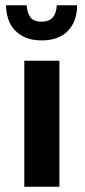

<svg xmlns="http://www.w3.org/2000/svg" viewBox="-20 -707 320 727"><path d="M72 0V-477H205V0ZM81 -687Q83 -658 95 -641.5Q107 -625 138 -625Q192 -625 195 -687H272Q272 -627 237.5 -590.5Q203 -554 138 -554Q102 -554 76.5 -565Q51 -576 34.5 -594.5Q18 -613 10.5 -637Q3 -661 3 -687Z"/></svg>

Font: Ek Mukta
Style: Bold
Weight: 700
Designer: Girish Dalvi and Yashodeep Gholap
Foundry: Ek Type
Version: Version 2.538;PS 1.002;hotconv 16.6.51;makeotf.lib2.5.65220;